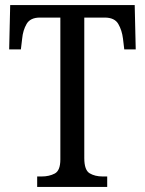

<svg xmlns="http://www.w3.org/2000/svg" viewBox="-20 -734 570 754"><path d="M126 0V-41H144Q173 -41 195 -52.5Q217 -64 217 -108V-665H137Q99 -665 84.5 -640Q70 -615 67 -582L62 -540H16L20 -714H509L513 -540H468L463 -582Q459 -615 444.5 -640Q430 -665 391 -665H311V-113Q311 -66 332 -53.5Q353 -41 383 -41H401V0Z"/></svg>

Font: Noto Serif Armenian Condensed
Style: Regular
Weight: 400
Width: 3
Designer: Monotype Design Team
Foundry: Monotype Imaging Inc.
Version: Version 2.008; ttfautohint (v1.8.4.7-5d5b)